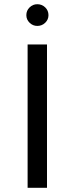

<svg xmlns="http://www.w3.org/2000/svg" viewBox="-20 -891 355 911"><path d="M157 -768Q136 -768 120.5 -783Q105 -798 105 -819Q105 -841 120.5 -856Q136 -871 157 -871Q179 -871 194.5 -856Q210 -841 210 -819Q210 -798 194.5 -783Q179 -768 157 -768ZM111 0V-680H203V0Z"/></svg>

Font: Martel Sans
Style: Regular
Weight: 400
Designer: Dan Reynolds and Mathieu Réguer
Foundry: Dan Reynolds and Mathieu Réguer
Version: Version 1.001;PS 001.001;hotconv 1.0.70;makeotf.lib2.5.58329